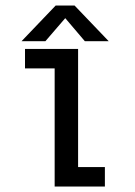

<svg xmlns="http://www.w3.org/2000/svg" viewBox="-20 -678 490 698"><path d="M263.9 -70.6H361.3V0H178.7V-429.4H70.9V-500H263.9ZM375.1 -528.3H288.4L217.2 -612L145.1 -528.3H58.4L182.4 -657.9H251.1Z"/></svg>

Font: League Mono Thin Condensed
Style: Regular
Weight: 100
Width: 1
Designer: Tyler Finck
Foundry: The League of Moveable Type / Tyler Finck
Version: Version 2.300;RELEASE